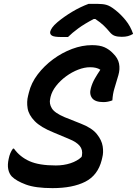

<svg xmlns="http://www.w3.org/2000/svg" viewBox="-20 -953 707 991"><path d="M455 -720Q495 -720 519.5 -709Q544 -698 563 -678Q589 -653 594.5 -624.5Q600 -596 591 -565Q578 -521 570 -494.5Q562 -468 560 -435Q550 -431 538 -428.5Q526 -426 514 -426Q471 -426 455.5 -446.5Q440 -467 449 -498Q456 -524 469.5 -547.5Q483 -571 498 -593Q479 -606 445 -606Q416 -606 383.5 -593.5Q351 -581 321 -559Q291 -537 269.5 -509.5Q248 -482 241 -453L239 -443Q233 -418 247.5 -394Q262 -370 314 -348L397 -315Q454 -293 479.5 -261.5Q505 -230 510 -198Q515 -166 508 -140L505 -127Q485 -48 420 -15Q355 18 251 18Q163 18 113.5 -0.5Q64 -19 41 -42Q27 -57 22.5 -80Q18 -103 25 -134Q31 -165 47 -186H52Q83 -143 132.5 -121Q182 -99 268 -99Q309 -99 344 -110.5Q379 -122 401 -143L403 -151Q408 -180 391.5 -200Q375 -220 338 -235L257 -269Q190 -296 159 -328Q128 -360 122.5 -394Q117 -428 125 -459L129 -475Q141 -525 174.5 -569Q208 -613 254 -647Q300 -681 352 -700.5Q404 -720 455 -720ZM437 -933H485Q512 -933 530.5 -927.5Q549 -922 573 -903Q603 -880 628.5 -848.5Q654 -817 667 -778Q653 -770 640 -766.5Q627 -763 608 -763Q587 -763 572.5 -768Q558 -773 546 -788Q532 -805 515.5 -821Q499 -837 472 -855H464Q416 -830 384 -806.5Q352 -783 331 -762H296Q260 -762 248.5 -769Q237 -776 239 -789Q241 -798 249.5 -810.5Q258 -823 277 -839Q312 -868 353 -892.5Q394 -917 437 -933Z"/></svg>

Font: Recursive Mn Csl St SmB
Style: Italic
Weight: 600
Italic angle: -15°
Monospace: yes
Version: Version 1.079;hotconv 1.0.112;makeotfexe 2.5.65598; ttfautoh